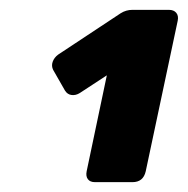

<svg xmlns="http://www.w3.org/2000/svg" viewBox="-20 -720 382 390"><path d="M173 -350Q163 -350 158.5 -356Q154 -362 156 -372L197 -567L142 -531Q134 -526 125.5 -527Q117 -528 112 -536L88 -578Q84 -586 87 -594.5Q90 -603 98 -609L225 -693Q236 -700 249 -700H323Q333 -700 338 -694Q343 -688 341 -678L276 -372Q271 -350 249 -350Z"/></svg>

Font: Rubik ExtraBold
Style: Italic
Weight: 800
Italic angle: -12°
Designer: Hubert and Fischer
Foundry: Hubert and Fischer
Version: Version 2.300;gftools[0.9.30]